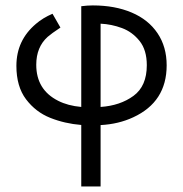

<svg xmlns="http://www.w3.org/2000/svg" viewBox="-20 -444 665 698"><path d="M39.6 -204.6Q39.6 -297.4 110.8 -357.4Q135.7 -378.9 170.9 -394L199.7 -343.8Q166.5 -321.8 153.3 -310.1Q111.8 -272.9 111.8 -208.5Q111.8 -117.7 191.4 -77.6Q226.6 -59.6 275.4 -55.2V-421.4Q297.4 -424.3 317.4 -424.3Q397.9 -424.3 458.7 -398.4Q519.5 -372.6 552.7 -323.2Q585.9 -273.9 585.9 -206.5Q585.9 -73.7 464.4 -17.6Q411.1 7.3 345.7 10.7V233.9H275.4V10.3Q215.3 5.4 162.6 -15.6Q109.9 -36.6 74.7 -83Q39.6 -129.4 39.6 -204.6ZM345.7 -357.9V-55.2Q417 -60.1 465.3 -95.5Q513.7 -130.9 513.7 -207Q513.7 -262.2 487.3 -295.2Q460.9 -328.1 423.3 -342Q385.7 -356 345.7 -357.9Z"/></svg>

Font: NMS Futura Pro Book
Style: Regular
Weight: 400
Designer: Blend3rman
Version: Version 0.1